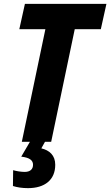

<svg xmlns="http://www.w3.org/2000/svg" viewBox="-20 -734 571 994"><path d="M135 0 90 77C135 82 151 97 151 119C151 143 135 156 108 156C90 156 64 152 48 147L47 229C69 236 95 240 125 240C211 240 266 198 266 119C266 70 236 44 194 34L213 0H245L367 -583H502L531 -714H109L80 -583H215L93 0Z"/></svg>

Font: Noto Sans Display SemiCondensed Extra
Style: Italic
Weight: 800
Width: 4
Italic angle: -12°
Designer: Monotype Design Team
Foundry: Monotype Imaging Inc.
Version: Version 1.900